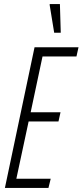

<svg xmlns="http://www.w3.org/2000/svg" viewBox="-20 -919 404 939"><path d="M4 0 149 -688H364L354 -643H188L130 -370H276L266 -325H120L60 -45H228L217 0ZM245 -759 223 -894V-899H273L277 -764V-759Z"/></svg>

Font: Saira UltraCondensed Light
Style: Italic
Weight: 300
Width: 1
Italic angle: -12°
Designer: Hector Gatti with collaboration of the Omnibus-Type team
Foundry: Omnibus-Type
Version: Version 1.101